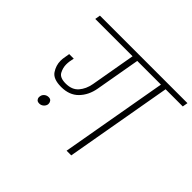

<svg xmlns="http://www.w3.org/2000/svg" viewBox="-163 -966 1193 1193"><g transform="rotate(45 433.5 -370.0)"><path d="M867 -740 861 -705H710L586 0H545L669 -705H461L409 -409Q397 -342 355 -299Q313 -256 241 -256Q171 -256 147 -292Q123 -328 123 -369Q123 -387 127 -406L132 -436H172L166 -405Q164 -391 164 -377Q164 -348 179 -319.5Q194 -291 246 -291Q301 -291 330 -324.5Q359 -358 368 -408L420 -705H92L98 -740ZM260 -122Q257 -107 245 -97Q233 -87 218 -87Q202 -87 195 -95.5Q188 -104 188 -114Q188 -118 189 -122Q191 -137 203 -147Q215 -157 231 -157Q246 -157 253 -148Q260 -139 260 -128Q260 -125 260 -122Z"/></g></svg>

Font: Fz Poppins ExtLt
Style: Italic
Weight: 200
Italic angle: -10°
Designer: Ninad Kale (Devanagari), Jonny Pinhorn (Latin)
Foundry: Indian Type Foundry
Version: Vit hóa bi Vntype.Com & FontZin.Com